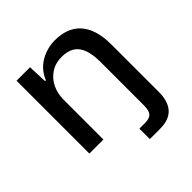

<svg xmlns="http://www.w3.org/2000/svg" viewBox="-188 -678 986 986"><g transform="rotate(-45 305.0 -185.0)"><path d="M344 167V91H387Q418 91 431.5 76Q445 61 445 25V-293Q445 -347 432 -382.5Q419 -418 392 -435Q365 -452 322 -452Q277 -452 243.5 -430Q210 -408 192 -371.5Q174 -335 174 -289V0H72V-529H170L174 -424H180Q203 -480 252 -508.5Q301 -537 359 -537Q400 -537 434.5 -525Q469 -513 494.5 -486.5Q520 -460 534 -417.5Q548 -375 548 -314V29Q548 72 534.5 103Q521 134 492.5 150.5Q464 167 417 167Z"/></g></svg>

Font: Mona Sans ExtraLight Medium
Style: Regular
Weight: 500
Version: Version 2.000